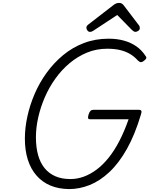

<svg xmlns="http://www.w3.org/2000/svg" viewBox="-20 -1281 1026 1320"><path d="M455 19Q383 18 327.5 -5Q272 -28 232 -73Q192 -118 171.5 -182.5Q151 -247 151 -328Q151 -401 168 -479.5Q185 -558 218 -635Q251 -712 300.5 -780.5Q350 -849 414 -902Q478 -955 556.5 -985Q635 -1015 727 -1015Q785 -1015 833 -1001.5Q881 -988 918 -962Q955 -936 981 -896Q989 -886 984.5 -878Q980 -870 967 -861Q956 -853 948 -853.5Q940 -854 928 -865Q903 -893 873 -910.5Q843 -928 805 -937Q767 -946 717 -946Q643 -946 578.5 -919.5Q514 -893 459 -847Q404 -801 361 -741Q318 -681 288.5 -613Q259 -545 243 -474.5Q227 -404 227 -338Q227 -268 242 -214.5Q257 -161 287 -124.5Q317 -88 361 -69Q405 -50 464 -50Q511 -50 556 -66.5Q601 -83 644 -115Q687 -147 726.5 -196Q766 -245 800.5 -311.5Q835 -378 864 -461H601Q587 -461 585.5 -469Q584 -477 589 -494Q595 -512 602.5 -519Q610 -526 622 -526H934Q948 -526 951.5 -519Q955 -512 949 -494Q908 -356 853 -258Q798 -160 732.5 -98.5Q667 -37 596.5 -9Q526 19 455 19ZM598 -1062Q588 -1062 581 -1071.5Q574 -1081 574 -1090Q574 -1098 577 -1102Q580 -1106 584 -1110L756 -1243Q768 -1253 778 -1257Q788 -1261 800 -1261Q810 -1261 818 -1256Q826 -1251 833 -1241L936 -1106Q940 -1100 940.5 -1095.5Q941 -1091 941 -1086Q941 -1076 930.5 -1069Q920 -1062 912 -1062Q904 -1062 898.5 -1066Q893 -1070 886 -1076L786 -1178L625 -1072Q618 -1067 612 -1064.5Q606 -1062 598 -1062Z"/></svg>

Font: Playwrite US Trad Light
Style: Regular
Weight: 300
Designer: Veronika Burian, José Scaglione
Foundry: TypeTogether
Version: Version 1.003